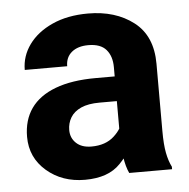

<svg xmlns="http://www.w3.org/2000/svg" viewBox="-45 -582 625 636"><g transform="rotate(-5 268.0 -264.0)"><path d="M340.3 -121.1V-353.5Q340.3 -390.1 321.5 -411.9Q302.7 -433.6 262.2 -433.6Q227.1 -433.6 206.8 -416.7Q186.5 -399.9 186.5 -370.1H45.4Q45.4 -416 73 -454.1Q100.6 -492.2 151.1 -515.1Q201.7 -538.1 270 -538.1Q361.3 -538.1 421.6 -491.7Q481.9 -445.3 481.9 -352.5V-128.9Q481.9 -84 487.3 -56.2Q492.7 -28.3 502.9 -8.3V0H360.4Q350.1 -21.5 345.2 -54.7Q340.3 -87.9 340.3 -121.1ZM358.9 -322.8 359.9 -240.7H282.7Q245.1 -240.7 221.2 -230Q197.3 -219.2 186 -200.4Q174.8 -181.6 174.8 -158.7Q174.8 -132.3 193.1 -115.2Q211.4 -98.1 243.7 -98.1Q291 -98.1 319.3 -124.3Q347.7 -150.4 347.7 -174.3L385.3 -112.8Q370.6 -74.2 330.8 -32.2Q291 9.8 212.9 9.8Q137.2 9.8 85.4 -34.9Q33.7 -79.6 33.7 -148.4Q33.7 -204.1 61 -242.9Q88.4 -281.7 142.8 -302.2Q197.3 -322.8 277.3 -322.8Z"/></g></svg>

Font: RobotoDEMO
Style: Regular
Weight: 400
Designer: Christian Robertson
Foundry: Google
Version: Version 2.136